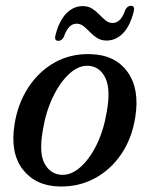

<svg xmlns="http://www.w3.org/2000/svg" viewBox="-20 -648 526 677"><path d="M300 -457Q386.5 -454.5 429.8 -394.2Q473 -334 457 -235Q445.5 -160.5 407.8 -104.8Q370 -49 313.2 -18.8Q256.5 11.5 188.5 9.5Q105 7.5 60 -51Q15 -109.5 31.5 -211Q43 -283 79.8 -339.5Q116.5 -396 173 -427.8Q229.5 -459.5 300 -457ZM197.5 -31.5Q230.5 -30 263 -58.2Q295.5 -86.5 320.5 -137.2Q345.5 -188 356.5 -254Q371 -334.5 351.2 -374Q331.5 -413.5 292 -416Q257.5 -418 224.8 -388.2Q192 -358.5 167 -306.8Q142 -255 131.5 -191.5Q116.5 -109.5 137 -71.5Q157.5 -33.5 197.5 -31.5ZM356 -505Q336.5 -505 322.5 -514Q308.5 -523 297.2 -534.8Q286 -546.5 274.8 -555.5Q263.5 -564.5 250 -564.5Q221 -564.5 205 -518Q198.5 -504 185.5 -504Q170 -504 176 -525.5Q189 -575.5 214.2 -601Q239.5 -626.5 271.5 -626.5Q291 -626.5 305 -617.5Q319 -608.5 330.2 -596.8Q341.5 -585 352.5 -576Q363.5 -567 377.5 -567Q406.5 -567 422 -613.5Q429 -627.5 442 -627.5Q457 -627.5 451 -605.5Q438 -555 413 -530Q388 -505 356 -505Z"/></svg>

Font: Fraunces 72pt S050
Style: Italic
Weight: 400
Italic angle: -16°
Version: Version 1.000; ttfautohint (v1.8.3)